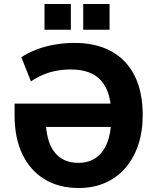

<svg xmlns="http://www.w3.org/2000/svg" viewBox="-20 -931 788 962"><path d="M375 11Q275 11 203 -33Q131 -77 92 -158.5Q53 -240 53 -354V-412H577V-295H176L209 -335Q210 -225 252 -170Q294 -115 373 -115Q452 -115 495 -174.5Q538 -234 538 -350Q538 -468 488 -525.5Q438 -583 335 -583Q298 -583 263 -576.5Q228 -570 196 -556.5Q164 -543 135 -523L87 -644Q119 -666 162 -682.5Q205 -699 254 -707.5Q303 -716 353 -716Q462 -716 538.5 -673.5Q615 -631 655 -550.5Q695 -470 695 -355Q695 -270 672 -203Q649 -136 607 -88Q565 -40 506 -14.5Q447 11 375 11ZM397 -782V-911H529V-782ZM203 -782V-911H335V-782Z"/></svg>

Font: Nunito Sans 10pt SemiCondensed ExtraBold
Style: Regular
Weight: 800
Width: 4
Designer: Vernon Adams
Foundry: Vernon Adams
Version: Version 3.101;gftools[0.9.27]